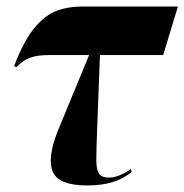

<svg xmlns="http://www.w3.org/2000/svg" viewBox="-20 -556 563 586"><path d="M246 10Q161 10 142 -30Q123 -70 155 -153L252 -388H131Q94 -388 72 -380Q50 -372 30 -351L23 -354Q53 -433 86 -472Q119 -511 154 -523.5Q189 -536 227 -536H523L478 -388H285L276 -148Q274 -97 274 -68Q274 -39 282 -26.5Q290 -14 312 -14Q329 -14 347.5 -22Q366 -30 379 -40L382 -31Q354 -9 321.5 0.5Q289 10 246 10Z"/></svg>

Font: Noto Serif Display ExtraCondensed ExtraBold
Style: Italic
Weight: 800
Width: 2
Italic angle: -12°
Designer: Monotype Design Team
Foundry: Monotype Imaging Inc.
Version: Version 2.009